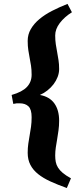

<svg xmlns="http://www.w3.org/2000/svg" viewBox="-20 -801 395 975"><path d="M345.2 -738.8Q307.1 -714.8 283.7 -684.1Q260.3 -653.3 260.3 -621.1Q260.3 -596.2 263.4 -575.9Q266.6 -555.7 270.3 -535.9Q273.9 -516.1 277.1 -495.8Q280.3 -475.6 280.3 -450.7Q280.3 -430.2 272.7 -410.4Q265.1 -390.6 252 -373.3Q238.8 -356 220.9 -341.8Q203.1 -327.6 182.6 -318.8Q231.4 -310.1 255.9 -276.1Q280.3 -242.2 280.3 -188Q280.3 -162.1 277.1 -139.2Q273.9 -116.2 270.3 -94.7Q266.6 -73.2 263.4 -52.5Q260.3 -31.7 260.3 -11.2Q260.3 6.3 263.2 21.5Q266.1 36.6 274.7 50.3Q283.2 64 298.8 77.1Q314.5 90.3 340.3 104.5L319.3 153.8Q272.9 137.2 236.1 120.4Q199.2 103.5 173.6 83Q147.9 62.5 134.3 36.1Q120.6 9.8 120.6 -25.4Q120.6 -50.3 123.8 -71.8Q127 -93.3 130.6 -114Q134.3 -134.8 137.5 -157Q140.6 -179.2 140.6 -206.1Q140.6 -245.6 124.5 -261Q108.4 -276.4 79.1 -276.4H68.8Q65.9 -276.4 63.5 -276.1Q61 -275.9 57.9 -275.1Q54.7 -274.4 47.4 -273.4L39.1 -318.8Q92.8 -334 116.7 -359.4Q140.6 -384.8 140.6 -421.4Q140.6 -447.3 137.5 -467.5Q134.3 -487.8 130.6 -506.8Q127 -525.9 123.8 -546.4Q120.6 -566.9 120.6 -593.3Q120.6 -626 136.5 -653.3Q152.3 -680.7 179.7 -703.6Q207 -726.6 243.9 -745.6Q280.8 -764.6 322.8 -781.2Z"/></svg>

Font: Gentium Book Basic
Style: Bold
Weight: 700
Designer: J. Victor Gaultney and Annie Olsen
Foundry: SIL International
Version: Version 1.102; 2013; Maintenance release